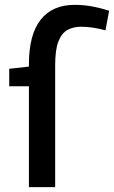

<svg xmlns="http://www.w3.org/2000/svg" viewBox="-20 -770 469 790"><path d="M207 -501V0H99V-415H18V-487L99 -496V-506Q99 -627 147 -688.5Q195 -750 287 -750Q325 -750 359.5 -743.5Q394 -737 429 -726L414 -645Q390 -652 364 -656Q338 -660 313 -660Q282 -660 258 -647Q234 -634 220.5 -600Q207 -566 207 -501Z"/></svg>

Font: Georama Medium
Style: Regular
Weight: 500
Designer: Jean-Baptiste Levee
Foundry: Production Type
Version: Version 1.000